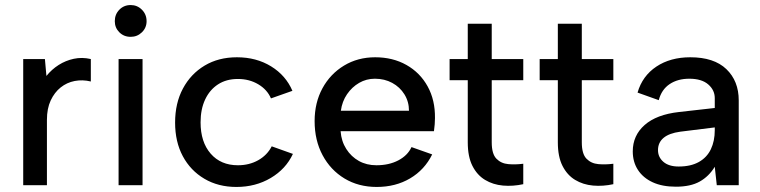

<svg xmlns="http://www.w3.org/2000/svg" viewBox="-20 -734 3011 761"><path d="M72 -500H158L164 -433Q185 -459 212.5 -476.5Q240 -494 272.5 -501Q305 -508 340 -500V-411Q307 -419 276 -413Q245 -407 220.5 -387.5Q196 -368 181 -336Q166 -304 166 -259V0H72Z M450 -500H545V0H450ZM498 -588Q471 -588 453 -606Q435 -624 435 -650Q435 -677 453 -695.5Q471 -714 498 -714Q524 -714 542.5 -695.5Q561 -677 561 -650Q561 -624 542.5 -606Q524 -588 498 -588Z M917 7Q845 7 790 -25.5Q735 -58 704.5 -115Q674 -172 674 -248Q674 -325 705 -383Q736 -441 791 -474Q846 -507 919 -507Q996 -507 1054.5 -471Q1113 -435 1139 -374L1054 -344Q1039 -379 1003.5 -400Q968 -421 923 -421Q877 -421 844 -399.5Q811 -378 793 -339.5Q775 -301 775 -249Q775 -171 815 -125Q855 -79 923 -79Q968 -79 1003.5 -99Q1039 -119 1057 -154L1141 -124Q1113 -64 1053 -28.5Q993 7 917 7Z M1473 7Q1401 7 1345.5 -26.5Q1290 -60 1258.5 -119Q1227 -178 1227 -254Q1227 -327 1258 -384Q1289 -441 1343.5 -474Q1398 -507 1467 -507Q1537 -507 1591 -476.5Q1645 -446 1675 -391.5Q1705 -337 1704 -266Q1704 -254 1703 -241.5Q1702 -229 1700 -214H1330Q1333 -174 1352.5 -143.5Q1372 -113 1402.5 -96Q1433 -79 1472 -79Q1522 -79 1559 -98.5Q1596 -118 1611 -151L1693 -122Q1663 -61 1605.5 -27Q1548 7 1473 7ZM1601 -295Q1601 -331 1583 -360Q1565 -389 1534.5 -405.5Q1504 -422 1466 -422Q1432 -422 1403.5 -405.5Q1375 -389 1355.5 -360.5Q1336 -332 1331 -295Z M1834 -500V-640H1929V-500H2054V-416H1929V-170Q1929 -124 1947.5 -105Q1966 -86 1994.5 -83.5Q2023 -81 2054 -85V-4Q2013 5 1973.5 1.5Q1934 -2 1902.5 -21Q1871 -40 1852.5 -76.5Q1834 -113 1834 -170V-416H1762V-500Z M2191 -500V-640H2286V-500H2411V-416H2286V-170Q2286 -124 2304.5 -105Q2323 -86 2351.5 -83.5Q2380 -81 2411 -85V-4Q2370 5 2330.5 1.5Q2291 -2 2259.5 -21Q2228 -40 2209.5 -76.5Q2191 -113 2191 -170V-416H2119V-500Z M2821 0 2813 -73Q2790 -35 2753.5 -14.5Q2717 6 2659 6Q2605 6 2567 -11.5Q2529 -29 2508.5 -60.5Q2488 -92 2488 -134Q2488 -197 2535 -238.5Q2582 -280 2671 -290L2813 -306V-345Q2813 -377 2787 -399.5Q2761 -422 2712 -422Q2666 -422 2634 -400.5Q2602 -379 2591 -337L2507 -367Q2526 -433 2581.5 -470Q2637 -507 2716 -507Q2810 -507 2859 -460Q2908 -413 2908 -336V0ZM2813 -229 2676 -212Q2632 -206 2610 -187.5Q2588 -169 2588 -139Q2588 -111 2609.5 -92.5Q2631 -74 2670 -74Q2718 -74 2750 -92Q2782 -110 2797.5 -142.5Q2813 -175 2813 -218Z"/></svg>

Font: Albert Sans Medium
Style: Regular
Weight: 500
Designer: Andreas Rasmussen
Foundry: a.Foundry
Version: Version 1.025